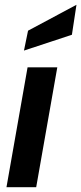

<svg xmlns="http://www.w3.org/2000/svg" viewBox="-20 -781 339 801"><path d="M95 -500H219L131 0H7ZM97 -653 299 -761 280 -636 80 -570Z"/></svg>

Font: Cabin
Style: Bold Italic
Weight: 700
Italic angle: -7°
Designer: Pablo Impallari
Foundry: Pablo Impallari. http://www.impallari.com Igino Marini. http://www.ikern.com
Version: Version 2.200